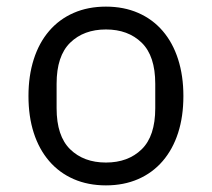

<svg xmlns="http://www.w3.org/2000/svg" viewBox="-20 -548 640 580"><path d="M300 12Q246 12 202.5 -7Q159 -26 128.5 -61.5Q98 -97 82 -146.5Q66 -196 66 -258Q66 -319 82 -369Q98 -419 128.5 -454.5Q159 -490 202.5 -509Q246 -528 300 -528Q354 -528 397.5 -509Q441 -490 471.5 -454.5Q502 -419 518 -369Q534 -319 534 -258Q534 -196 518 -146.5Q502 -97 471.5 -61.5Q441 -26 397.5 -7Q354 12 300 12ZM300 -57Q367 -57 408 -97Q449 -137 449 -221V-295Q449 -379 408 -419Q367 -459 300 -459Q233 -459 192 -419Q151 -379 151 -295V-221Q151 -137 192 -97Q233 -57 300 -57Z"/></svg>

Font: IBM Plex Mono
Style: Regular
Weight: 400
Monospace: yes
Designer: Mike Abbink, Paul van der Laan, Pieter van Rosmalen
Foundry: Bold Monday
Version: Version 2.3